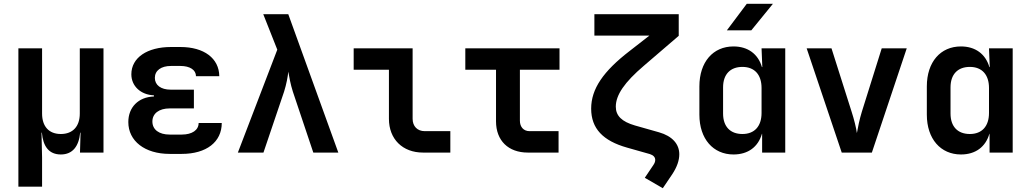

<svg xmlns="http://www.w3.org/2000/svg" viewBox="-20 -805 5440 1013"><path d="M77 180H202V26L199 -105H201C207 -33 238 10 301 10C363 10 396 -33 403 -105H405L402 0H526V-550H401V-206C401 -138 364 -98 301 -98C238 -98 202 -138 202 -206V-550H77Z M939 7C1069 7 1150 -56 1150 -156H1028C1028 -119 994 -95 939 -95H875C819 -95 784 -121 784 -164C784 -206 819 -233 875 -233H1003V-332H880C829 -332 797 -356 797 -394C797 -433 830 -457 882 -457H932C982 -457 1014 -436 1014 -403H1137C1136 -497 1057 -557 932 -557H882C757 -557 673 -501 673 -413C673 -351 722 -305 792 -302V-296C710 -293 657 -239 657 -161C657 -61 744 7 875 7Z M1235 0H1370L1479 -322C1491 -360 1499 -403 1501 -427C1505 -403 1513 -359 1525 -322L1633 0H1765L1501 -730H1369L1443 -543Z M2212 0H2356V-113H2221C2182 -113 2157 -139 2157 -178V-550H1846V-437H2032V-178C2032 -71 2104 0 2212 0Z M2765 0H2927V-113H2774C2742 -113 2723 -136 2723 -168V-437H2932V-550H2435V-437H2597V-165C2597 -63 2662 0 2765 0Z M3477 188 3527 114C3552 76 3564 41 3564 9C3564 -45 3527 -87 3457 -107L3330 -143C3261 -163 3229 -194 3229 -242C3229 -304 3275 -371 3377 -458L3561 -616V-730H3116V-617H3406L3302 -536C3163 -429 3099 -336 3099 -232C3099 -127 3161 -62 3289 -26L3409 8C3427 14 3437 24 3437 39C3437 47 3434 56 3427 66L3382 133Z M3815 -645H3944L4058 -785H3920ZM3850 10C3927 10 3980 -30 4000 -99H4001V0H4123V-550H3998L4002 -451H4000C3980 -520 3926 -560 3850 -560C3742 -560 3670 -478 3670 -349V-200C3670 -72 3743 10 3850 10ZM3897 -98C3833 -98 3795 -137 3795 -206V-344C3795 -413 3833 -452 3897 -452C3961 -452 3998 -411 3998 -341V-209C3998 -139 3961 -98 3897 -98Z M4421 0H4580L4764 -550H4632L4527 -215C4515 -176 4506 -132 4501 -103C4497 -132 4486 -176 4473 -216L4367 -550H4236Z M5050 10C5127 10 5180 -30 5200 -99H5201V0H5323V-550H5198L5202 -451H5200C5180 -520 5126 -560 5050 -560C4942 -560 4870 -478 4870 -349V-200C4870 -72 4943 10 5050 10ZM5097 -98C5033 -98 4995 -137 4995 -206V-344C4995 -413 5033 -452 5097 -452C5161 -452 5198 -411 5198 -341V-209C5198 -139 5161 -98 5097 -98Z"/></svg>

Font: JetBrains Mono
Style: Bold
Weight: 558
Monospace: yes
Designer: Philipp Nurullin, Konstantin Bulenkov
Foundry: JetBrains
Version: Version 2.305